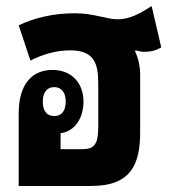

<svg xmlns="http://www.w3.org/2000/svg" viewBox="-20 -617 563 637"><path d="M445 -369C445 -396 439 -424 428 -447L430 -450C441 -447 451 -445 457 -445C478 -445 498 -449 515 -460L483 -597C449 -575 413 -553 370 -553C333 -553 292 -573 228 -573C158 -573 94 -558 42 -533L81 -416C120 -436 166 -450 213 -450C292 -450 306 -407 306 -340V-195C306 -133 289 -122 251 -122H181V-175C228 -181 257 -225 257 -280C257 -339 220 -385 154 -385C88 -385 42 -340 42 -240V0H282C416 0 445 -73 445 -179ZM160 -232C135 -232 122 -249 122 -280C122 -309 135 -328 160 -328C185 -328 198 -309 198 -280C198 -250 185 -232 160 -232Z"/></svg>

Font: Noto Sans Thai Looped ExtraCondensed ExtraBold
Style: Regular
Weight: 800
Width: 2
Designer: Sasikarn Vongin, Ben Mitchell
Foundry: The Fontpad Ltd
Version: Version 1.001